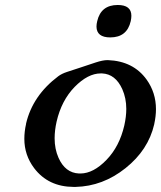

<svg xmlns="http://www.w3.org/2000/svg" viewBox="-20 -713 633 755"><path d="M442.9 -693.4Q496.6 -693.4 496.6 -650.9Q496.6 -641.6 494.1 -629.9Q479.5 -565.9 413.6 -565.9Q359.9 -565.9 359.4 -608.4Q359.4 -618.2 362.3 -629.9Q377 -693.4 442.9 -693.4ZM376 -424.3Q325.7 -424.3 273.4 -371.1Q221.7 -317.9 202.6 -234.9Q194.8 -200.2 194.8 -169.4Q194.8 -127 210 -92.8Q236.3 -33.2 290.5 -30.8H296.9Q347.2 -31.2 398.4 -84Q449.7 -136.7 468.8 -219.7Q476.6 -254.4 476.6 -284.7Q476.6 -327.1 460.9 -362.3Q434.1 -421.9 381.3 -424.3ZM586.4 -224.1Q563 -123 473.6 -51.8Q384.3 19.5 277.3 22H269.5Q169.9 21.5 114.3 -51.8Q75.7 -103 75.7 -167Q75.7 -195.8 82.5 -225.6V-227.1Q108.4 -337.4 209 -413.1Q222.7 -423.3 243.7 -430.2Q264.6 -436.5 295.9 -447.3Q327.1 -458 356 -467.3Q384.3 -476.6 402.3 -476.6H404.3Q504.4 -472.7 556.6 -399.9Q593.3 -348.6 593.3 -283.7Q593.3 -256.8 586.9 -227.1Z"/></svg>

Font: Caudex
Style: Bold
Weight: 700
Italic angle: -13°
Version: Version 1.04